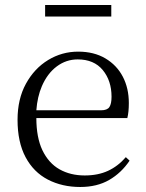

<svg xmlns="http://www.w3.org/2000/svg" viewBox="-20 -732 581 766"><path d="M300 14Q228 14 171 -15.5Q114 -45 82 -105Q50 -165 50 -254Q50 -337 83.5 -398Q117 -459 172 -492.5Q227 -526 292 -526Q355 -526 400.5 -499Q446 -472 470 -426Q494 -380 494 -321Q494 -285 488 -261H125Q125 -184 149 -133Q174 -81 217.5 -56.5Q261 -32 318 -32Q371 -32 411 -50.5Q451 -69 482 -105L497 -91Q464 -42 415.5 -14Q367 14 300 14ZM125 -292H383Q408 -292 416.5 -305Q425 -318 425 -346Q425 -410 390 -452.5Q355 -495 290 -495Q244 -495 206.5 -467Q169 -439 147 -388Q129 -346 125 -292ZM160 -666V-712H424V-666Z"/></svg>

Font: Early Summer Mincho Light
Style: Regular
Weight: 300
Designer: GuiWonder
Version: Version 1.002